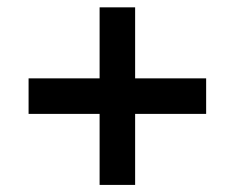

<svg xmlns="http://www.w3.org/2000/svg" viewBox="-20 -633 645 528"><path d="M253.9 -612.8H351.6V-417.5H546.9V-319.8H351.6V-124.5H253.9V-319.8H58.6V-417.5H253.9Z"/></svg>

Font: Berenika
Style: Bold
Weight: 700
Designer: Wojciech Kalinowski "wmk69" (wmk69@o2.pl)
Foundry: Wojciech Kalinowski "wmk69" (wmk69@o2.pl)
Version: Version 3.1.0; 2021-05-14